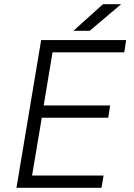

<svg xmlns="http://www.w3.org/2000/svg" viewBox="-20 -890 633 910"><path d="M58 0 175 -700H578L569 -642H229L187 -390H502L493 -332H178L132 -58H471L461 0ZM328 -744 468 -870H554L405 -744Z"/></svg>

Font: Figtree Light
Style: Italic
Weight: 300
Italic angle: -9.5°
Foundry: Erik Kennedy
Version: Version 2.001; ttfautohint (v1.8.4.7-5d5b);gftools[0.9.27]